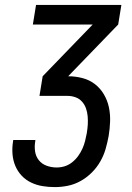

<svg xmlns="http://www.w3.org/2000/svg" viewBox="-20 -755 540 783"><path d="M204 8Q178 8 153.5 4Q129 0 107 -10.5Q85 -21 68.5 -38.5Q52 -56 42.5 -78.5Q33 -101 31 -126.5Q29 -152 33 -177L34 -184H124V-180Q120 -159 123 -138Q126 -117 138.5 -101.5Q151 -86 170.5 -79Q190 -72 211 -72Q228 -72 244 -77Q260 -82 274 -93Q288 -104 298.5 -118.5Q309 -133 316 -148.5Q323 -164 327 -180Q331 -196 334 -212V-213Q337 -230 338 -247Q339 -264 337.5 -281Q336 -298 330.5 -313.5Q325 -329 314 -341Q303 -353 287.5 -358.5Q272 -364 255 -364H141L154 -444L358 -655H114L127 -735H475L462 -655L258 -444Q288 -444 316.5 -436.5Q345 -429 367 -412Q389 -395 403.5 -370.5Q418 -346 424 -318Q430 -290 429 -260Q428 -230 423 -200Q418 -173 410.5 -147Q403 -121 389 -96.5Q375 -72 354.5 -51.5Q334 -31 309 -17Q284 -3 257 2.5Q230 8 204 8Z"/></svg>

Font: Iosevka Medium Oblique
Style: Regular
Weight: 500
Italic angle: -9°
Monospace: yes
Designer: Belleve Invis
Foundry: Belleve Invis
Version: Version 32.5.0; ttfautohint (v1.8.4)